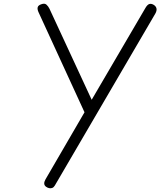

<svg xmlns="http://www.w3.org/2000/svg" viewBox="-20 -1024 871 1044"><path d="M205 -1001Q222.5 -1007.5 232.5 -998.8Q242.5 -990 249 -976.5L478.5 -481.5L771.5 -982Q781 -998 791 -1001.8Q801 -1005.5 813.5 -999Q828 -991 830.8 -978.2Q833.5 -965.5 824.5 -950L278 -15Q272.5 -5.5 264.2 -2.2Q256 1 247 -1Q238 -3 230.5 -8.5Q221 -15.5 220.5 -25.5Q220 -35.5 227 -48L439.5 -413.5L190 -956.5Q182 -973.5 185 -984.5Q188 -995.5 205 -1001Z"/></svg>

Font: Edu SA Hand Cursive
Style: Regular
Weight: 400
Designer: Tina and Corey Anderson, Eben Sorkin, Mirko Velimirovic
Foundry: Google for Education
Version: Version 2.000